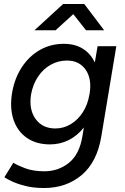

<svg xmlns="http://www.w3.org/2000/svg" viewBox="-20 -732 629 964"><path d="M231 -7Q162 -7 114.5 -40Q67 -73 47.5 -132Q28 -191 41 -268Q54 -341 90.5 -396Q127 -451 181 -481.5Q235 -512 300 -512Q357 -512 396.5 -487Q436 -462 456 -418L470 -500H564L489 -49Q468 81 390.5 146.5Q313 212 201 212Q149 212 109 202Q69 192 42 179.5Q15 167 2 158L47 85Q65 97 105.5 112.5Q146 128 203 128Q273 128 326 85.5Q379 43 394 -49L401 -92Q369 -51 325.5 -29Q282 -7 231 -7ZM258 -87Q300 -87 336 -109Q372 -131 396.5 -169.5Q421 -208 429 -258L430 -262Q442 -336 410 -382Q378 -428 316 -428Q272 -428 234 -406.5Q196 -385 170.5 -346.5Q145 -308 136 -258Q124 -183 158.5 -135Q193 -87 258 -87ZM153 -580 297 -712H403L503 -580H412L348 -661L259 -580Z"/></svg>

Font: Figtree Medium
Style: Italic
Weight: 500
Italic angle: -9.5°
Foundry: Erik Kennedy
Version: Version 2.001; ttfautohint (v1.8.4.7-5d5b);gftools[0.9.27]